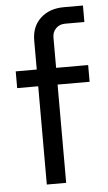

<svg xmlns="http://www.w3.org/2000/svg" viewBox="-53 -765 448 800"><g transform="rotate(-5 171.0 -365.0)"><path d="M110 0V-602Q110 -661 147.5 -695.5Q185 -730 245 -730H325V-661H244Q221 -661 206 -646Q191 -631 191 -608V0ZM22 -411V-481H325V-411Z"/></g></svg>

Font: SUSE Thin
Style: Regular
Weight: 400
Version: Version 1.000